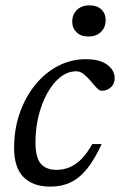

<svg xmlns="http://www.w3.org/2000/svg" viewBox="-20 -685 447 715"><path d="M264.5 -419.5Q231.5 -419.5 203.8 -397Q176 -374.5 155.2 -336.5Q134.5 -298.5 123.2 -251.5Q112 -204.5 112 -156Q112 -98.5 131.8 -75.5Q151.5 -52.5 190.5 -52.5Q215 -52.5 237.8 -61.5Q260.5 -70.5 282 -91.5Q303.5 -112.5 323.5 -148.5H358.5Q332.5 -91.5 304.2 -56.5Q276 -21.5 242.8 -5.8Q209.5 10 168 10Q102.5 10 67.5 -25.5Q32.5 -61 32.5 -134.5Q32.5 -203 53.2 -263Q74 -323 110.5 -368.2Q147 -413.5 195.5 -439Q244 -464.5 299 -464.5Q352 -464.5 379.5 -443.8Q407 -423 407 -394Q407 -372.5 392.8 -359.8Q378.5 -347 359.5 -347Q351 -346.5 340.8 -357Q330.5 -367.5 317.5 -383.5Q304.5 -399 291.5 -409.2Q278.5 -419.5 264.5 -419.5ZM308.5 -549Q281.5 -549 265.2 -564.8Q249 -580.5 249 -604.5Q249 -630.5 266.2 -647.8Q283.5 -665 314 -665Q341.5 -665 357.5 -649.8Q373.5 -634.5 373.5 -610Q373.5 -584 356.5 -566.5Q339.5 -549 308.5 -549Z"/></svg>

Font: Newsreader
Style: Italic
Weight: 400
Italic angle: -17°
Designer: Hugues Gentile
Foundry: Production Type
Version: Version 1.003